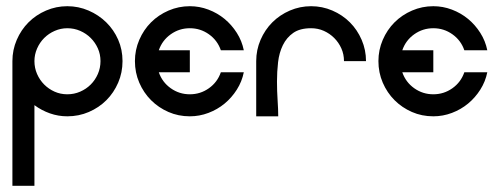

<svg xmlns="http://www.w3.org/2000/svg" viewBox="-20 -375 1611 619"><path d="M197 0Q168 0 141 -9.5Q114 -19 91 -36V224H20V-178Q20 -214 34 -246.5Q48 -279 72 -303Q96 -327 128.5 -341Q161 -355 197 -355Q233 -355 265.5 -341Q298 -327 322.5 -303Q347 -279 361 -247Q375 -215 375 -178Q375 -141 361 -108.5Q347 -76 323 -52Q299 -28 266.5 -14Q234 0 197 0ZM197 -71Q219 -71 238.5 -79.5Q258 -88 272.5 -102.5Q287 -117 295.5 -136.5Q304 -156 304 -178Q304 -200 295.5 -219Q287 -238 272.5 -252.5Q258 -267 238.5 -275.5Q219 -284 197 -284Q176 -284 156.5 -275.5Q137 -267 122.5 -252.5Q108 -238 99.5 -218.5Q91 -199 91 -178Q91 -156 99.5 -136.5Q108 -117 122.5 -102.5Q137 -88 156 -79.5Q175 -71 197 -71Z M592 -355Q623 -355 652 -344Q681 -333 704 -314Q727 -295 743.5 -269Q760 -243 766 -213H692Q681 -245 653.5 -264.5Q626 -284 592 -284Q558 -284 530.5 -264.5Q503 -245 492 -213H592V-142H492Q503 -110 530.5 -90.5Q558 -71 592 -71Q626 -71 653.5 -90.5Q681 -110 692 -142H766Q760 -112 743.5 -86Q727 -60 704 -41Q681 -22 652 -11Q623 0 592 0Q555 0 523 -14Q491 -28 467 -52Q443 -76 429 -108.5Q415 -141 415 -178Q415 -214 429 -246.5Q443 -279 467 -303Q491 -327 523.5 -341Q556 -355 592 -355Z M983 -355Q1019 -355 1051.5 -341Q1084 -327 1108 -303Q1132 -279 1146 -246.5Q1160 -214 1160 -178H1089Q1089 -200 1080.5 -219Q1072 -238 1057.5 -252.5Q1043 -267 1024 -275.5Q1005 -284 983 -284Q947 -284 925.5 -269Q904 -254 892 -229.5Q880 -205 876.5 -174.5Q873 -144 873 -112.5Q873 -81 875 -51.5Q877 -22 877 0H806V-178Q806 -214 820 -246.5Q834 -279 858 -303Q882 -327 914.5 -341Q947 -355 983 -355Z M1377 -355Q1408 -355 1437 -344Q1466 -333 1489 -314Q1512 -295 1528.5 -269Q1545 -243 1551 -213H1477Q1466 -245 1438.5 -264.5Q1411 -284 1377 -284Q1343 -284 1315.5 -264.5Q1288 -245 1277 -213H1377V-142H1277Q1288 -110 1315.5 -90.5Q1343 -71 1377 -71Q1411 -71 1438.5 -90.5Q1466 -110 1477 -142H1551Q1545 -112 1528.5 -86Q1512 -60 1489 -41Q1466 -22 1437 -11Q1408 0 1377 0Q1340 0 1308 -14Q1276 -28 1252 -52Q1228 -76 1214 -108.5Q1200 -141 1200 -178Q1200 -214 1214 -246.5Q1228 -279 1252 -303Q1276 -327 1308.5 -341Q1341 -355 1377 -355Z"/></svg>

Font: Googee
Style: Regular
Weight: 400
Designer: Peter Wiegel
Foundry: CATFonts Peter Wiegel
Version: 1.000